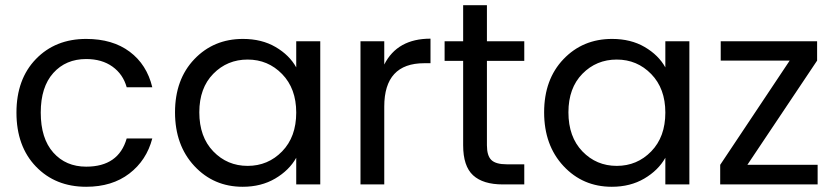

<svg xmlns="http://www.w3.org/2000/svg" viewBox="-20 -706 3191 735"><path d="M43 -275Q43 -403 117.5 -480Q192 -557 310 -557Q411 -557 476.5 -508Q542 -459 563 -372H465Q451 -422 410.5 -451Q370 -480 310 -480Q232 -480 184 -426.5Q136 -373 136 -275Q136 -176 184 -122Q232 -68 310 -68Q434 -68 465 -176H563Q541 -92 475 -41.5Q409 9 310 9Q192 9 117.5 -68.5Q43 -146 43 -275Z M910 -557Q982 -557 1035 -526Q1088 -495 1114 -448V-548H1206V0H1114V-102Q1087 -54 1033.5 -22.5Q980 9 909 9Q798 9 724 -70.5Q650 -150 650 -276Q650 -402 724 -479.5Q798 -557 910 -557ZM1114 -275Q1114 -367 1060 -422.5Q1006 -478 928 -478Q850 -478 796.5 -423.5Q743 -369 743 -276Q743 -182 796.5 -126.5Q850 -71 928 -71Q1006 -71 1060 -126.5Q1114 -182 1114 -275Z M1451 -298V0H1360V-548H1451V-459Q1501 -558 1628 -558V-464H1604Q1451 -464 1451 -298Z M1753 -150V-473H1682V-548H1753V-686H1844V-548H1987V-473H1844V-150Q1844 -110 1861 -93.5Q1878 -77 1920 -77H1987V0H1905Q1829 0 1791 -35Q1753 -70 1753 -150Z M2323 -557Q2395 -557 2448 -526Q2501 -495 2527 -448V-548H2619V0H2527V-102Q2500 -54 2446.5 -22.5Q2393 9 2322 9Q2211 9 2137 -70.5Q2063 -150 2063 -276Q2063 -402 2137 -479.5Q2211 -557 2323 -557ZM2527 -275Q2527 -367 2473 -422.5Q2419 -478 2341 -478Q2263 -478 2209.5 -423.5Q2156 -369 2156 -276Q2156 -182 2209.5 -126.5Q2263 -71 2341 -71Q2419 -71 2473 -126.5Q2527 -182 2527 -275Z M3108 -548V-474L2841 -75H3110V0H2737V-75L3003 -474H2739V-548Z"/></svg>

Font: SVN-Poppins
Style: Regular
Weight: 400
Designer: Ninad Kale (Devanagari), Jonny Pinhorn (Latin)
Foundry: Indian Type Foundry
Version: Version 3.002 2017